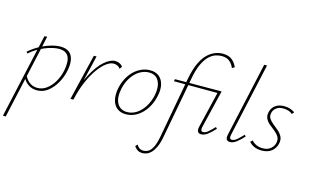

<svg xmlns="http://www.w3.org/2000/svg" viewBox="-129 -1032 2650 1643"><g transform="rotate(15 1196.5 -211.0)"><path d="M-16 289 151 -460 175 -462 151 -350 9 289ZM209 4Q176 4 150 -8Q124 -20 105 -41Q86 -62 77 -89L90 -100Q104 -65 134 -41Q164 -17 207 -17Q249 -17 286 -43.5Q323 -70 351 -116.5Q379 -163 391 -221Q407 -303 385.5 -345.5Q364 -388 300 -388Q276 -388 245 -381Q214 -374 180.5 -360.5Q147 -347 113 -327Q79 -307 48 -279L38 -293Q82 -331 130 -357Q178 -383 224.5 -396.5Q271 -410 308 -410Q357 -410 385 -388.5Q413 -367 421.5 -325.5Q430 -284 418 -226Q406 -167 376 -114.5Q346 -62 303.5 -29Q261 4 209 4Z M514 0Q546 -135 594.5 -227Q643 -319 695.5 -365.5Q748 -412 792 -412Q812 -412 830 -404Q848 -396 860 -379L844 -357Q834 -373 817.5 -380Q801 -387 785 -387Q756 -387 721.5 -362Q687 -337 651 -287.5Q615 -238 583.5 -166Q552 -94 531 0ZM505 0 603 -408H627L530 0Z M995 5Q947 5 916 -20.5Q885 -46 875 -91Q865 -136 876 -194Q890 -259 923.5 -309Q957 -359 1004 -386Q1051 -413 1101 -413Q1151 -413 1181.5 -388Q1212 -363 1222.5 -318.5Q1233 -274 1220 -217Q1207 -154 1174.5 -103.5Q1142 -53 1095.5 -24Q1049 5 995 5ZM1001 -16Q1047 -16 1086.5 -42.5Q1126 -69 1154 -114.5Q1182 -160 1194 -216Q1210 -292 1185 -342Q1160 -392 1097 -392Q1054 -392 1014.5 -368Q975 -344 945.5 -299.5Q916 -255 903 -195Q886 -112 913.5 -64Q941 -16 1001 -16Z M1220 289Q1192 289 1174 277Q1156 265 1145 247L1162 229Q1171 247 1186 257Q1201 267 1224 267Q1242 267 1262.5 256.5Q1283 246 1301.5 212.5Q1320 179 1333 109L1432 -431Q1448 -513 1473 -567Q1498 -621 1530 -652.5Q1562 -684 1597 -697.5Q1632 -711 1665 -711Q1719 -711 1748.5 -686Q1778 -661 1793 -625L1771 -612Q1758 -645 1732 -667Q1706 -689 1660 -689Q1633 -689 1603.5 -678.5Q1574 -668 1546.5 -640Q1519 -612 1496.5 -562.5Q1474 -513 1460 -436L1359 105Q1348 165 1331 201Q1314 237 1294.5 256.5Q1275 276 1255.5 282.5Q1236 289 1220 289ZM1321 -375 1325 -394 1738 -396 1727 -374ZM1663 4Q1648 4 1639 -3Q1630 -10 1628 -23Q1626 -36 1631 -56L1711 -390L1738 -396L1657 -59Q1653 -40 1656.5 -29.5Q1660 -19 1675 -19Q1695 -19 1718 -38.5Q1741 -58 1770 -89L1782 -77Q1749 -40 1719.5 -18Q1690 4 1663 4Z M1918 4Q1903 4 1894 -2.5Q1885 -9 1883 -22.5Q1881 -36 1886 -56L2031 -711H2056L1912 -59Q1908 -39 1911.5 -29Q1915 -19 1930 -19Q1950 -19 1973 -38.5Q1996 -58 2025 -89L2037 -77Q2004 -40 1974.5 -18Q1945 4 1918 4Z M2198 4Q2158 4 2129.5 -10Q2101 -24 2086 -43L2104 -60Q2118 -42 2143.5 -29.5Q2169 -17 2202 -17Q2245 -17 2271.5 -39Q2298 -61 2305 -92Q2312 -124 2298 -147Q2284 -170 2260 -189Q2236 -208 2212.5 -227Q2189 -246 2176.5 -271.5Q2164 -297 2173 -332Q2181 -367 2210.5 -390Q2240 -413 2290 -413Q2321 -413 2344.5 -404.5Q2368 -396 2384 -384L2368 -365Q2356 -377 2334.5 -384.5Q2313 -392 2287 -392Q2248 -392 2225.5 -374.5Q2203 -357 2196 -331Q2188 -301 2202 -279Q2216 -257 2240 -238.5Q2264 -220 2287.5 -199.5Q2311 -179 2324 -153Q2337 -127 2328 -89Q2318 -48 2285 -22Q2252 4 2198 4Z"/></g></svg>

Font: Ysabeau Office Thin
Style: Italic
Weight: 250
Italic angle: -12°
Designer: Christian Thalmann (Catharsis Fonts)
Version: Version 2.001;gftools[0.9.30]; featfreeze: tnum,lnum,ss02